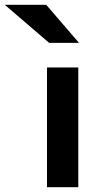

<svg xmlns="http://www.w3.org/2000/svg" viewBox="-137 -777 404 797"><path d="M58 -497H188V0H58ZM67 -599 -117 -757H55L191 -599Z"/></svg>

Font: Syne Modified
Style: Bold
Weight: 700
Designer: Lucas Descroix
Foundry: Bonjour Monde
Version: Version 2.200